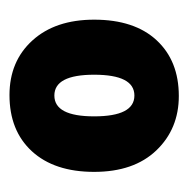

<svg xmlns="http://www.w3.org/2000/svg" viewBox="-16 -746 406 415"><g transform="rotate(90 187.5 -539.0)"><path d="M352 -539Q352 -453 307.5 -404.5Q263 -356 186 -356Q113 -356 68 -405.5Q23 -455 23 -539Q23 -626 67.5 -674Q112 -722 188 -722Q259 -722 305.5 -673.5Q352 -625 352 -539ZM142 -539Q142 -453 187 -453Q232 -453 232 -539Q232 -626 187 -626Q142 -626 142 -539Z"/></g></svg>

Font: Noto Sans Bengali SemiCondensed Black
Style: Regular
Weight: 900
Width: 4
Designer: Joana Ranito - Universal Thirst; Jelle Bosma - Monotype Design Team
Foundry: Universal Thirst ehf.
Version: Version 3.000; ttfautohint (v1.8.4.7-5d5b)